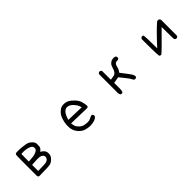

<svg xmlns="http://www.w3.org/2000/svg" viewBox="349 -1931 3301 3301"><g transform="rotate(-45 2000.0 -280.5)"><path d="M342.8 3.9Q304.7 3.9 309.6 -50.8Q307.6 -518.6 314.5 -540.5Q321.3 -562.5 362.3 -562Q403.3 -561.5 427.7 -561.5Q452.1 -561.5 487.3 -556.6Q522.5 -551.8 569.3 -543.9Q616.2 -536.1 655.3 -499Q694.3 -461.9 698.2 -431.6Q702.1 -401.4 697.8 -357.4Q693.4 -313.5 641.6 -280.3Q668.9 -266.6 692.4 -245.1Q715.8 -223.6 723.6 -192.4Q731.4 -161.1 724.6 -126.5Q717.8 -91.8 680.7 -54.7Q643.6 -17.6 602.5 -7.8Q561.5 2 342.8 3.9ZM612.3 -94.7Q643.6 -116.2 646.5 -149.4Q649.4 -182.6 627 -201.2Q604.5 -219.7 569.3 -225.6Q534.2 -231.4 385.7 -219.7V-72.3Q538.1 -74.2 563.5 -78.1Q588.9 -82 612.3 -94.7ZM575.2 -333Q608.4 -348.6 617.2 -366.7Q626 -384.8 621.1 -411.6Q616.2 -438.5 585 -455.1Q553.7 -471.7 504.9 -480.5Q456.1 -489.3 387.7 -483.4L385.7 -299.8Q436.5 -305.7 485.4 -308.6Q534.2 -311.5 575.2 -333Z M1569.3 13.7Q1512.7 11.7 1460 -3.9Q1407.2 -19.5 1362.3 -66.9Q1317.4 -114.3 1301.8 -167Q1286.1 -219.7 1290 -284.2Q1293.9 -348.6 1316.4 -414.1Q1338.9 -479.5 1378.9 -518.6Q1418.9 -557.6 1453.1 -567.4Q1487.3 -577.1 1528.3 -574.2Q1569.3 -571.3 1605.5 -550.8Q1641.6 -530.3 1688.5 -482.4Q1735.4 -434.6 1753.4 -378.9Q1771.5 -323.2 1773.4 -272.5Q1773.4 -239.3 1733.4 -241.2L1364.3 -251Q1368.2 -206.1 1378.9 -177.7Q1389.6 -149.4 1422.9 -116.7Q1456.1 -84 1499 -73.2Q1542 -62.5 1583 -62.5Q1624 -62.5 1652.3 -79.1Q1680.7 -95.7 1711.9 -103.5L1731.4 -93.8Q1743.2 -78.1 1741.2 -56.6L1731.4 -37.1Q1698.2 -7.8 1656.2 2Q1614.3 11.7 1569.3 13.7ZM1688.5 -317.4Q1678.7 -362.3 1659.2 -391.6Q1639.6 -420.9 1615.2 -446.3Q1590.8 -471.7 1561.5 -486.3Q1532.2 -501 1500 -498Q1467.8 -495.1 1435.1 -460Q1402.3 -424.8 1372.1 -327.1Z M2333 3.9 2313.5 -5.9Q2295.9 -46.9 2301.8 -100.6V-499Q2303.7 -514.6 2313.5 -526.4Q2327.1 -538.1 2348.6 -536.1L2368.2 -526.4L2377.9 -506.8V-297.9Q2426.8 -305.7 2459 -311.5Q2491.2 -317.4 2512.7 -348.6Q2534.2 -379.9 2544.9 -422.9Q2555.7 -465.8 2582 -493.2Q2608.4 -520.5 2635.7 -526.4Q2663.1 -532.2 2694.3 -530.3Q2710 -528.3 2721.7 -518.6Q2733.4 -502.9 2731.4 -481.4L2721.7 -461.9Q2708 -450.2 2686.5 -452.1Q2655.3 -456.1 2635.7 -433.6Q2616.2 -411.1 2609.4 -371.1Q2602.5 -331.1 2565.4 -280.3Q2686.5 -124 2702.1 -97.2Q2717.8 -70.3 2721.7 -39.1L2711.9 -19.5Q2698.2 -7.8 2676.8 -9.8L2657.2 -19.5Q2627.9 -80.1 2583 -132.3Q2538.1 -184.6 2497.1 -239.3Q2461.9 -233.4 2434.6 -228.5Q2407.2 -223.6 2379.9 -219.7V-98.6Q2383.8 -48.8 2368.2 -5.9Q2354.5 5.9 2333 3.9Z M3297.9 9.8Q3261.7 14.6 3256.3 -10.7Q3251 -36.1 3248 -192.4Q3245.1 -348.6 3247.1 -409.2Q3249 -424.8 3258.8 -436.5Q3272.5 -448.2 3293.9 -446.3L3313.5 -436.5Q3321.3 -358.4 3321.3 -278.3Q3321.3 -198.2 3323.2 -116.2Q3534.2 -346.7 3649.4 -444.3Q3696.3 -465.8 3716.8 -418.9V-31.2L3706.1 -11.7Q3692.4 0 3670.9 -2L3651.4 -11.7Q3641.6 -23.4 3639.6 -40L3635.7 -321.3Q3346.7 -27.3 3297.9 9.8Z"/></g></svg>

Font: JasonHandwriting2
Style: Regular
Weight: 400
Version: Version 1.05.10